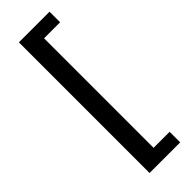

<svg xmlns="http://www.w3.org/2000/svg" viewBox="-318 -822 1014 1014"><g transform="rotate(-45 189.0 -315.0)"><path d="M101.4 172.5V-803.4H330.3V-724.4H210.5V93.6H330.3V172.5Z"/></g></svg>

Font: Noto Sans KR Thin
Style: Regular
Weight: 100
Designer: Ryoko NISHIZUKA 西塚涼子 (kana, bopomofo & ideographs); Paul D. Hunt (Latin, Greek & Cyrillic); Sandoll Communications 산돌커뮤니
Foundry: Adobe
Version: Version 2.004-H2;hotconv 1.0.118;makeotfexe 2.5.65603